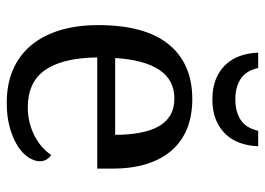

<svg xmlns="http://www.w3.org/2000/svg" viewBox="-129 -654 793 575"><g transform="rotate(90 267.5 -366.5)"><path d="M274.9 -492.2Q219.2 -492.2 189.2 -447Q159.2 -401.9 153.8 -314.9H383.8Q383.8 -354.5 377.9 -387.2Q372.1 -419.9 359.4 -443.4Q346.7 -466.8 325.9 -479.5Q305.2 -492.2 274.9 -492.2ZM287.1 9.8Q232.9 9.8 189.7 -8.5Q146.5 -26.9 116.7 -62Q86.9 -97.2 71 -148.2Q55.2 -199.2 55.2 -264.2Q55.2 -404.3 112.8 -475.1Q170.4 -545.9 276.9 -545.9Q325.2 -545.9 363.8 -530.8Q402.3 -515.6 429.2 -485.6Q456.1 -455.6 470.5 -410.9Q484.9 -366.2 484.9 -307.1V-261.2H151.9Q152.8 -206.5 162.8 -167.2Q172.9 -127.9 191.7 -102.5Q210.4 -77.1 237.8 -65.2Q265.1 -53.2 300.8 -53.2Q326.7 -53.2 348.9 -59.1Q371.1 -64.9 389.2 -74.7Q407.2 -84.5 421.1 -96.9Q435.1 -109.4 443.8 -123Q450.7 -120.1 456.8 -110.8Q462.9 -101.6 462.9 -88.9Q462.9 -73.7 452.1 -56.4Q441.4 -39.1 419.4 -24.4Q397.5 -9.8 364.5 0Q331.5 9.8 287.1 9.8ZM277.8 -606Q242.2 -606 216.1 -616.9Q189.9 -627.9 172.9 -646.5Q155.8 -665 147.2 -689.9Q138.7 -714.8 137.7 -743.2H183.6Q191.9 -706.5 216.3 -690.7Q240.7 -674.8 277.8 -674.8Q314.5 -674.8 338.9 -690.7Q363.3 -706.5 371.6 -743.2H418Q417 -714.8 408.4 -689.9Q399.9 -665 382.6 -646.5Q365.2 -627.9 339.4 -616.9Q313.5 -606 277.8 -606Z"/></g></svg>

Font: Noto Serif
Style: Regular
Weight: 400
Designer: Monotype Design team
Foundry: Monotype Imaging Inc.
Version: Version 1.02